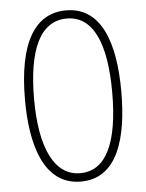

<svg xmlns="http://www.w3.org/2000/svg" viewBox="-53 -767 624 820"><g transform="rotate(-5 259.5 -357.0)"><path d="M466 -358C466 -569 411 -724 261 -724C126 -724 53 -602 53 -358C53 -170 100 10 261 10C420 10 466 -162 466 -358ZM92 -358C92 -569 146 -689 261 -689C372 -689 427 -572 427 -358C427 -141 372 -26 261 -26C152 -26 92 -146 92 -358Z"/></g></svg>

Font: Noto Sans Sinhala UI ExtraCondensed ExtraLight
Style: Regular
Weight: 200
Width: 2
Designer: Jelle Bosma - Monotype Design Team
Foundry: Monotype Imaging Inc.
Version: Version 2.006